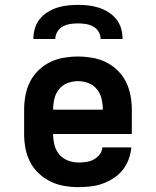

<svg xmlns="http://www.w3.org/2000/svg" viewBox="-20 -760 640 788"><path d="M303 8Q273 8 243.5 3Q214 -2 187.5 -15Q161 -28 139 -48.5Q117 -69 103.5 -95.5Q90 -122 84.5 -151Q79 -180 79 -210V-310Q79 -339 84.5 -368.5Q90 -398 103 -424Q116 -450 137.5 -471Q159 -492 185.5 -505Q212 -518 241.5 -523Q271 -528 300 -528Q329 -528 358.5 -523Q388 -518 414.5 -505Q441 -492 462.5 -471Q484 -450 497 -424Q510 -398 515.5 -368.5Q521 -339 521 -310V-210H198Q198 -187 203.5 -165Q209 -143 223.5 -126Q238 -109 259.5 -101Q281 -93 303 -93Q319 -93 335 -95.5Q351 -98 365 -105.5Q379 -113 389 -126Q399 -139 400 -155H519Q517 -130 508 -106Q499 -82 483.5 -62.5Q468 -43 446.5 -29Q425 -15 401.5 -6.5Q378 2 353 5Q328 8 303 8ZM402 -310Q402 -332 397 -354Q392 -376 378 -393.5Q364 -411 343 -419Q322 -427 300 -427Q278 -427 257 -419Q236 -411 222 -393.5Q208 -376 203 -354Q198 -332 198 -310ZM117 -600Q117 -622 123 -643Q129 -664 142.5 -681Q156 -698 175 -710Q194 -722 214.5 -728.5Q235 -735 256.5 -737.5Q278 -740 300 -740Q322 -740 343.5 -737.5Q365 -735 385.5 -728.5Q406 -722 425 -710Q444 -698 457.5 -681Q471 -664 477 -643Q483 -622 483 -600H393Q393 -616 384.5 -630Q376 -644 362 -651.5Q348 -659 332 -661.5Q316 -664 300 -664Q284 -664 268 -661.5Q252 -659 238 -651.5Q224 -644 215.5 -630Q207 -616 207 -600Z"/></svg>

Font: Iosevka Plex Etoile
Style: Bold
Weight: 700
Designer: Belleve Invis
Foundry: Belleve Invis
Version: Version 25.1.1; ttfautohint (v1.8.4)